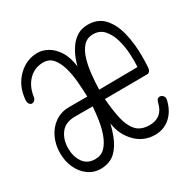

<svg xmlns="http://www.w3.org/2000/svg" viewBox="-124 -641 748 755"><g transform="rotate(-30 250.0 -264.0)"><path d="M488 -308Q488 -282 486.5 -258.5Q485 -235 469 -235Q451 -235 400.5 -234.5Q350 -234 277 -234Q281 -184 289.5 -144Q298 -104 318.5 -80.5Q339 -57 379 -57Q437 -57 451 -116Q455 -133 465 -134.5Q475 -136 482.5 -128Q490 -120 486 -106Q475 -62 446.5 -37.5Q418 -13 379 -13Q327 -13 291 -50Q255 -87 248 -140Q234 -84 215 -54.5Q196 -25 174 -14.5Q152 -4 127 -4Q95 -4 70 -22.5Q45 -41 31.5 -71Q18 -101 18 -137Q18 -175 33 -207Q48 -239 75.5 -258Q103 -277 140 -277H222Q221 -311 218 -346.5Q215 -382 206 -412.5Q197 -443 181 -461.5Q165 -480 138 -480Q100 -480 73 -453.5Q46 -427 39 -381Q38 -372 32 -366.5Q26 -361 18 -362Q11 -364 7.5 -371Q4 -378 5 -387Q10 -448 48.5 -486Q87 -524 138 -524Q160 -524 183 -511.5Q206 -499 224 -471.5Q242 -444 248 -399Q251 -413 259 -433.5Q267 -454 280.5 -474Q294 -494 314.5 -507.5Q335 -521 364 -521Q411 -521 438 -490.5Q465 -460 476.5 -411.5Q488 -363 488 -308ZM276 -277Q285 -277 310 -277.5Q335 -278 364.5 -278Q394 -278 418.5 -278.5Q443 -279 451 -279Q453 -305 451 -339Q449 -373 440 -404.5Q431 -436 412.5 -457Q394 -478 364 -478Q336 -478 319 -459Q302 -440 293 -409.5Q284 -379 280.5 -344Q277 -309 276 -277ZM127 -48Q154 -48 171 -65.5Q188 -83 198.5 -111Q209 -139 214 -171Q219 -203 221 -233H140Q97 -233 76 -205.5Q55 -178 55 -137Q55 -101 73 -74.5Q91 -48 127 -48Z"/></g></svg>

Font: Yomogi
Style: Regular
Weight: 400
Designer: satsuyako
Foundry: satsuyako
Version: Version 3.100